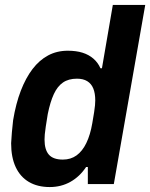

<svg xmlns="http://www.w3.org/2000/svg" viewBox="-20 -744 607 776"><path d="M181 12Q132 12 97 -8.5Q62 -29 43.5 -68.5Q25 -108 25 -165Q26 -186 28 -209Q30 -232 33 -258Q44 -325 64 -377Q84 -429 111.5 -465Q139 -501 174.5 -520Q210 -539 254 -539Q288 -539 313.5 -531Q339 -523 357.5 -507Q376 -491 386 -468H392L436 -724H567L440 0H335V-69H328Q302 -30 264.5 -9Q227 12 181 12ZM234 -99Q266 -99 289.5 -116Q313 -133 329 -166Q345 -199 353 -246Q358 -274 360.5 -291Q363 -308 364 -318.5Q365 -329 365 -338Q365 -367 357 -386.5Q349 -406 332.5 -416Q316 -426 291 -426Q257 -426 234.5 -410.5Q212 -395 197.5 -363.5Q183 -332 173 -283Q168 -252 165 -232.5Q162 -213 161 -201Q160 -189 160 -180Q160 -139 177.5 -119Q195 -99 234 -99Z"/></svg>

Font: Archivo SemiCondensed
Style: Bold Italic
Weight: 700
Width: 4
Italic angle: -10°
Designer: Hector Gatti
Foundry: Omnibus-Type
Version: Version 2.001